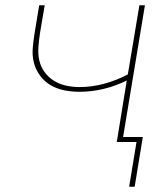

<svg xmlns="http://www.w3.org/2000/svg" viewBox="-20 -540 640 730"><path d="M471 170 499 0H424L462 -234Q420 -213 374 -202Q328 -191 283 -191Q253 -191 225 -196.5Q197 -202 173.5 -215.5Q150 -229 133 -251.5Q116 -274 109 -301Q102 -328 104.5 -357.5Q107 -387 112 -417L129 -520H150L132 -414Q128 -387 126 -360.5Q124 -334 129.5 -310Q135 -286 149.5 -266Q164 -246 185 -233Q206 -220 231 -214.5Q256 -209 283 -209Q329 -209 375.5 -221.5Q422 -234 466 -257L510 -520H531L448 -19H523L492 170Z"/></svg>

Font: Iosevka Thin Extended
Style: Italic
Weight: 100
Width: 7
Italic angle: -9°
Monospace: yes
Designer: Belleve Invis
Foundry: Belleve Invis
Version: Version 32.5.0; ttfautohint (v1.8.4)